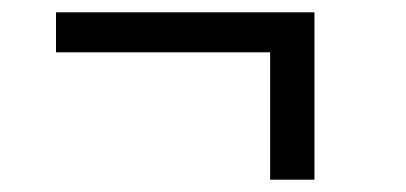

<svg xmlns="http://www.w3.org/2000/svg" viewBox="-20 -405 660 312"><path d="M71 -320V-385H491V-113H419V-320Z"/></svg>

Font: Tilda Sans
Style: Regular
Weight: 400
Designer: ParaType Ltd
Foundry: ParaType Ltd
Version: Version 1.002W